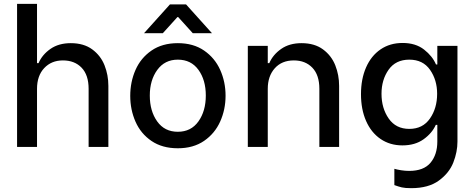

<svg xmlns="http://www.w3.org/2000/svg" viewBox="-20 -766 2474 1001"><path d="M69 -746H173V-437H181Q200 -481 243 -511Q286 -541 349 -541Q417 -541 461 -508.5Q505 -476 525 -425.5Q545 -375 545 -318V0H442V-303Q442 -375 405.5 -413Q369 -451 308 -451Q248 -451 210.5 -411Q173 -371 173 -303V0H69Z M659 -266Q659 -339 686.5 -401.5Q714 -464 770 -502.5Q826 -541 907 -541Q988 -541 1044 -502.5Q1100 -464 1128 -401.5Q1156 -339 1156 -267Q1156 -195 1128 -132.5Q1100 -70 1044 -31.5Q988 7 907 7Q826 7 770 -31Q714 -69 686.5 -131.5Q659 -194 659 -266ZM1053 -268Q1053 -349 1014.5 -402Q976 -455 907 -455Q839 -455 800 -401.5Q761 -348 761 -268Q761 -187 799.5 -133Q838 -79 907 -79Q976 -79 1014.5 -133Q1053 -187 1053 -268ZM866 -743H950L1085 -593H985L909 -677H905L829 -593H731Z M1272 -527H1376V-437H1384Q1403 -481 1446 -511Q1489 -541 1552 -541Q1620 -541 1664 -508.5Q1708 -476 1728 -425.5Q1748 -375 1748 -318V0H1645V-303Q1645 -375 1608.5 -413Q1572 -451 1512 -451Q1449 -451 1412.5 -410Q1376 -369 1376 -303V0H1272Z M2036 199V114Q2049 118 2070.5 121.5Q2092 125 2113 125Q2189 125 2224.5 82.5Q2260 40 2260 -28V-115H2252Q2233 -72 2188.5 -40Q2144 -8 2078 -8Q2013 -8 1964 -41.5Q1915 -75 1888.5 -135.5Q1862 -196 1862 -275Q1862 -354 1888.5 -414.5Q1915 -475 1964 -508.5Q2013 -542 2079 -542Q2147 -542 2191 -507.5Q2235 -473 2253 -430H2260V-527H2365V-28Q2365 26 2343.5 81Q2322 136 2268 175.5Q2214 215 2124 215Q2092 215 2075 211Q2058 207 2036 199ZM2259 -277Q2259 -349 2222 -402Q2185 -455 2114 -455Q2043 -455 2006 -402.5Q1969 -350 1969 -277Q1969 -202 2006.5 -148Q2044 -94 2114 -94Q2184 -94 2221.5 -148Q2259 -202 2259 -277Z"/></svg>

Font: Be Vietnam Medium
Style: Regular
Weight: 500
Designer: Gabriel Lam
Foundry: TypeRant
Version: Version 4.000